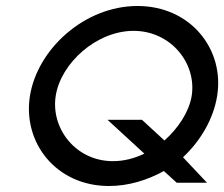

<svg xmlns="http://www.w3.org/2000/svg" viewBox="-20 -610 748 641"><path d="M80 -290C55 -134 167 11 344 11C408 11 471 -8 527 -39L570 0H671L591 -85C650 -140 693 -214 705 -290C730 -446 616 -590 439 -590C262 -590 105 -446 80 -290ZM166 -290C183 -399 302 -507 426 -507C550 -507 637 -399 620 -290C611 -236 575 -182 529 -141L454 -210H339L462 -97C428 -81 394 -72 357 -72C233 -72 149 -181 166 -290Z"/></svg>

Font: Charger Sport
Style: ExtObl
Weight: 400
Designer: Jasper
Foundry: Cannot Into Space Fonts
Version: Version 1.1